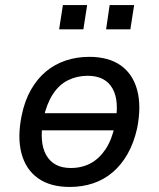

<svg xmlns="http://www.w3.org/2000/svg" viewBox="-20 -731 628 760"><path d="M256 9Q179 9 130.5 -25.5Q82 -60 65 -124Q48 -188 66 -275Q78 -333 103 -376.5Q128 -420 162.5 -448.5Q197 -477 240.5 -491.5Q284 -506 333 -506Q410 -506 458 -472Q506 -438 523 -374.5Q540 -311 523 -224Q510 -166 485.5 -122.5Q461 -79 426.5 -49.5Q392 -20 349 -5.5Q306 9 256 9ZM260 -66Q304 -66 338.5 -84.5Q373 -103 398 -140.5Q423 -178 435 -236Q454 -330 425.5 -380.5Q397 -431 327 -431Q285 -431 249.5 -413.5Q214 -396 189.5 -358.5Q165 -321 152 -263Q134 -168 163 -117Q192 -66 260 -66ZM117 -215 128 -283H471L460 -215ZM400 -615 414 -711H511L496 -615ZM214 -615 229 -711H325L310 -615Z"/></svg>

Font: Nunito Sans 7pt SemiCondensed Medium
Style: Italic
Weight: 500
Width: 4
Italic angle: -9°
Designer: Vernon Adams
Foundry: Vernon Adams
Version: Version 3.101;gftools[0.9.27]